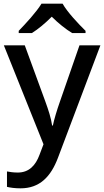

<svg xmlns="http://www.w3.org/2000/svg" viewBox="-20 -837 567 1046"><path d="M321 -817H206C179 -772 119 -707 82 -669V-657H154C189 -679 226 -710 262 -746C298 -710 338 -678 373 -657H446V-669C408 -706 346 -772 321 -817ZM1 -590 217 -51 195 7C174 64 138 103 77 103C54 103 32 100 18 97V181C35 185 59 189 92 189C196 189 257 126 296 22L527 -590H413L307 -285C290 -237 275 -187 268 -153H264C258 -195 244 -237 227 -284L115 -590Z"/></svg>

Font: Noto Sans Tamil UI Medium
Style: Regular
Weight: 500
Designer: Jelle Bosma - Monotype Design Team
Foundry: Monotype Imaging Inc.
Version: Version 2.004